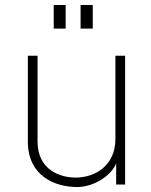

<svg xmlns="http://www.w3.org/2000/svg" viewBox="-20 -743 607 772"><path d="M244 -723H196V-628H244ZM353 -723H304V-628H353ZM287 9C363 10 431 -43 447 -86V-1H483V-519H444V-182C443 -78 364 -29 284 -29C221 -29 131 -60 131 -174V-519H92V-174C92 -35 201 8 287 9Z"/></svg>

Font: United Sans Thin
Style: Regular
Weight: 100
Designer: Pablo Impallari, Rodrigo Fuenzalida (Modified by Dan O. Williams)
Version: Version 1.000;PS 001.000;hotconv 1.0.88;makeotf.lib2.5.64775